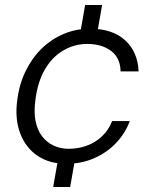

<svg xmlns="http://www.w3.org/2000/svg" viewBox="-20 -644 608 769"><path d="M193 105 217 -32H285L261 105ZM297 -487 321 -624H389L365 -487ZM245 12Q178 12 130.5 -20Q83 -52 61 -109.5Q39 -167 49 -242Q57 -307 83 -360Q109 -413 148 -450.5Q187 -488 236 -508.5Q285 -529 340 -529Q431 -529 481.5 -482.5Q532 -436 535 -358H463Q462 -412 425 -440Q388 -468 329 -468Q279 -468 234.5 -442.5Q190 -417 160.5 -367Q131 -317 122 -245Q115 -196 122.5 -159Q130 -122 149 -97.5Q168 -73 195.5 -60.5Q223 -48 255 -48Q293 -48 327.5 -60.5Q362 -73 388.5 -98Q415 -123 429 -159H500Q481 -109 444 -70.5Q407 -32 356.5 -10Q306 12 245 12Z"/></svg>

Font: DM Sans 11pt Light
Style: Italic
Weight: 300
Italic angle: -10°
Version: Version 4.004;gftools[0.9.30]